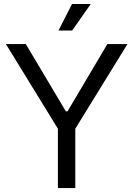

<svg xmlns="http://www.w3.org/2000/svg" viewBox="-20 -950 674 970"><path d="M9.8 -727.5H110.4L312.5 -387.7H321.3L522.5 -727.5H624L360.4 -299.8V0H272.5V-299.8ZM275.4 -795.9 343.8 -929.7H438.5L344.7 -795.9Z"/></svg>

Font: Inter Display
Style: Regular
Weight: 400
Designer: Rasmus Andersson
Foundry: rsms
Version: Version 4.000;git-37864ae